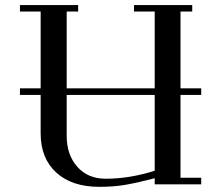

<svg xmlns="http://www.w3.org/2000/svg" viewBox="-20 -722 864 752"><path d="M58.1 -350.1V-376H139.2V-676.8H58.1V-702.1H286.1V-676.8H241.2V-376H585.9V-676.8H504.9V-702.1H732.9V-676.8H687V-376H768.1V-350.1H687V-25.9H768.1V0H585.9V-23.9Q518.6 -6.3 472.2 1.7Q425.8 9.8 369.1 9.8Q261.7 9.8 200.4 -46.1Q139.2 -102.1 139.2 -199.2V-350.1ZM241.2 -189.9Q241.2 -115.7 282.7 -68.8Q324.2 -22 394 -22Q487.3 -22 585.9 -53.2V-350.1H241.2Z"/></svg>

Font: Dehuti
Style: Bold
Weight: 700
Version: Version 1.2